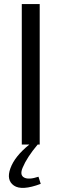

<svg xmlns="http://www.w3.org/2000/svg" viewBox="-20 -710 302 943"><path d="M169 158 180 193Q87 228 48.5 201.5Q10 175 31 117Q52 58 124 0H87V-690H175V0H165Q112 63 91 114Q76 150 98.5 162Q121 174 169 158Z"/></svg>

Font: Exo 2.0
Style: Regular
Weight: 400
Designer: Natanael Gama
Version: Version 1.001;PS 001.001;hotconv 1.0.70;makeotf.lib2.5.58329